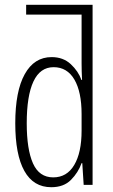

<svg xmlns="http://www.w3.org/2000/svg" viewBox="-20 -780 478 810"><path d="M196.3 9.8Q121.1 9.8 82.8 -58.8Q44.4 -127.4 44.4 -259.8Q44.4 -395.5 84.5 -467.3Q124.5 -539.1 197.8 -539.1Q246.6 -539.1 278.6 -509.3Q310.5 -479.5 323.7 -442.4H326.2Q325.2 -461.9 324.7 -479Q324.2 -496.1 324.2 -512.2V-718.3H90.3V-759.8H370.6V0H333L327.1 -91.8H324.2Q310.1 -52.2 279.5 -21.2Q249 9.8 196.3 9.8ZM204.6 -31.7Q262.2 -31.7 293.2 -84Q324.2 -136.2 324.2 -229V-298.8Q324.2 -392.6 293.7 -444.6Q263.2 -496.6 206.1 -496.6Q149.4 -496.6 121.1 -436.3Q92.8 -376 92.8 -259.8Q92.8 -149.9 119.1 -90.8Q145.5 -31.7 204.6 -31.7Z"/></svg>

Font: Open Sans Condensed Light
Style: Regular
Weight: 300
Width: 3
Designer: Monotype Design Team
Foundry: Monotype Imaging Inc.
Version: Version 3.003; ttfautohint (v1.8.4)